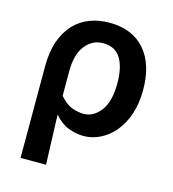

<svg xmlns="http://www.w3.org/2000/svg" viewBox="-103 -588 765 851"><g transform="rotate(15 279.5 -162.5)"><path d="M69 178V-243Q69 -310 86.5 -359Q104 -408 134.5 -440Q165 -472 206 -487.5Q247 -503 295 -503Q401 -503 458.5 -437Q516 -371 516 -253Q516 -190 499 -140.5Q482 -91 453.5 -57.5Q425 -24 388.5 -6Q352 12 313 12Q278 12 243 -1.5Q208 -15 178 -50Q180 12 182 65Q184 118 186 178ZM288 -83Q333 -83 365.5 -125.5Q398 -168 398 -252Q398 -326 372.5 -367Q347 -408 291 -408Q243 -408 210.5 -367.5Q178 -327 178 -249V-136Q207 -103 234.5 -93Q262 -83 288 -83Z"/></g></svg>

Font: Processing Sans Pro Semibold
Style: Regular
Weight: 600
Designer: Paul D. Hunt
Foundry: Adobe Systems Incorporated
Version: Version 2.020;PS 2.000;hotconv 1.0.86;makeotf.lib2.5.63406